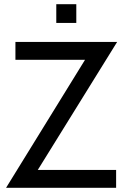

<svg xmlns="http://www.w3.org/2000/svg" viewBox="-20 -901 589 921"><path d="M9 0 410 -650 428 -614H54V-700H542L139 -50L122 -86H537V0ZM250 -791V-881H346V-791Z"/></svg>

Font: Cabin Resolve
Style: Regular-Resolve
Weight: 400
Designer: Pablo Impallari
Foundry: Pablo Impallari. http://www.impallari.com Igino Marini. http://www.ikern.com
Version: Version 3.001